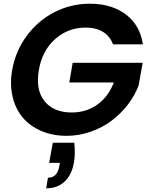

<svg xmlns="http://www.w3.org/2000/svg" viewBox="-20 -727 809 1036"><path d="M265.1 43H380.9Q387.2 106.4 378.9 150.9Q366.7 216.8 328.6 252.9Q290.5 289.1 229 289.1L238.8 231.9Q289.6 231.9 299.8 169.9L303.2 151.9H245.1ZM45.9 -350.1Q64 -452.6 125 -534.7Q186 -616.7 274.9 -661.9Q363.8 -707 463.9 -707Q582 -707 658.7 -649.4Q735.4 -591.8 751 -487.8H589.8Q573.2 -532.2 535.4 -555.2Q497.6 -578.1 441.9 -578.1Q347.2 -578.1 277.3 -515.9Q207.5 -453.6 189.9 -350.1Q170.9 -244.1 219.5 -182.1Q268.1 -120.1 367.2 -120.1Q446.3 -120.1 505.9 -163.1Q565.4 -206.1 594.2 -282.2H354L372.1 -388.2H750L728 -266.1Q708 -212.4 670.7 -163.6Q633.3 -114.7 583.7 -76.9Q534.2 -39.1 470.2 -16.6Q406.2 5.9 338.9 5.9Q263.7 5.9 202.4 -20.5Q141.1 -46.9 102.1 -93.5Q63 -140.1 47.6 -206.5Q32.2 -272.9 45.9 -350.1Z"/></svg>

Font: SVN-Poppins SemiBold
Style: Italic
Weight: 600
Italic angle: -10°
Designer: Ninad Kale (Devanagari), Jonny Pinhorn (Latin)
Foundry: Indian Type Foundry
Version: Version 3.002 2017